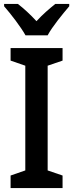

<svg xmlns="http://www.w3.org/2000/svg" viewBox="-20 -959 373 979"><path d="M333 -939H262C230 -913 200 -888 166 -851C135 -885 100 -917 71 -939H1V-927C36 -887 86 -822 110 -779H223C247 -824 300 -888 333 -927ZM299 0V-64L223 -90V-624L299 -650V-714H34V-650L109 -624V-90L34 -64V0Z"/></svg>

Font: Noto Sans UI SemiCondensed Medium
Style: Regular
Weight: 500
Width: 4
Designer: Monotype Design Team
Foundry: Monotype Imaging Inc.
Version: Version 1.901